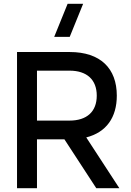

<svg xmlns="http://www.w3.org/2000/svg" viewBox="-20 -995 691 1015"><path d="M348.5 -800 419.5 -975H337.5L266.5 -800ZM489 0H611L436 -268.5C542 -295.5 597.5 -374 597.5 -489.5C597.5 -633 511.5 -720 348.5 -720H70V0H175.5V-258.5H320.5ZM175.5 -621.5H347.5C439.5 -621.5 491.5 -573.5 491.5 -489.5C491.5 -405 439.5 -357.5 347.5 -357.5H175.5Z"/></svg>

Font: Vela Sans SemBd
Style: Regular
Weight: 600
Designer: Principal design: Mikhail Sharanda - project Manrope.
Design modification: Ravid Balaliev
Foundry: Mikhail Sharanda
Version: Version 1.001